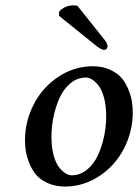

<svg xmlns="http://www.w3.org/2000/svg" viewBox="-20 -686 515 716"><path d="M299.8 -397Q268.6 -396.5 243.4 -376Q218.3 -355.5 203.1 -322.8Q188 -290 179.9 -252.2Q171.9 -214.4 171.9 -176.8Q171.9 -137.7 179.7 -108.2Q187.5 -78.6 199.7 -63Q211.9 -47.4 224.1 -39.8Q236.3 -32.2 248 -32.2Q279.3 -32.7 304.4 -53.2Q329.6 -73.7 344.7 -106.2Q359.9 -138.7 367.9 -176.5Q376 -214.4 376 -252Q376 -291 368.2 -320.6Q360.4 -350.1 348.1 -366Q335.9 -381.8 323.7 -389.4Q311.5 -397 299.8 -397ZM222.2 9.8H221.2Q185.1 9.3 157.5 -3.4Q129.9 -16.1 114.5 -34.4Q99.1 -52.7 89.4 -77.4Q79.6 -102.1 76.4 -122.1Q73.2 -142.1 73.2 -162.1Q73.2 -232.9 105.5 -296.1Q137.7 -359.4 196.5 -398.9Q255.4 -438.5 326.2 -439H327.1Q363.3 -438.5 390.9 -425.8Q418.5 -413.1 433.8 -394.8Q449.2 -376.5 459 -351.8Q468.8 -327.1 471.9 -307.1Q475.1 -287.1 475.1 -267.1Q475.1 -196.3 442.9 -133.1Q410.6 -69.8 351.8 -30.3Q293 9.3 222.2 9.8ZM269 -664.1 371.1 -536.1Q380.9 -523.9 380.9 -512.2Q380.9 -507.8 377.4 -503.9Q374 -500 369.1 -500Q356.9 -500 334 -519L200.2 -627V-641.1Q204.1 -648.9 219 -657.5Q233.9 -666 253.9 -666Q263.2 -666 269 -664.1Z"/></svg>

Font: Common Serif Medium
Style: Italic
Weight: 500
Italic angle: -12°
Designer: Philipp H. Poll, Khaled Hosny
Foundry: Stefan Peev, Context Ltd.
Version: Version 1.026